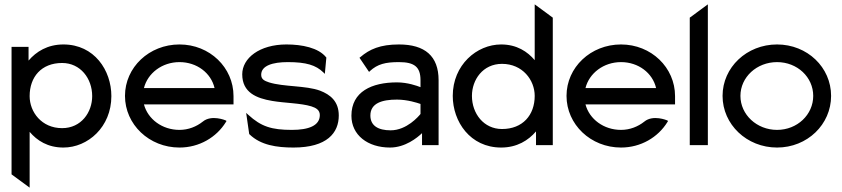

<svg xmlns="http://www.w3.org/2000/svg" viewBox="-20 -666 3863 881"><path d="M111 -388V-451H33V134L116 195V-61C150 -21 199 11 271 11C383 11 491 -83 491 -225C491 -343 413 -462 271 -462C198 -462 146 -429 111 -388ZM116 -225C116 -313 170 -377 265 -377C349 -377 403 -306 403 -225C403 -151 353 -78 265 -78C171 -78 116 -152 116 -225Z M1051.5 -187V-225C1051.5 -356 942.5 -462 803.5 -462C664.5 -462 553.5 -357 553.5 -226C553.5 -95 664.5 11 803.5 11C894.5 11 973.5 -36 1016.5 -106L1019.5 -111L1014.5 -114C1014.5 -114 950.5 -141 910.5 -108C881.5 -85 844.5 -70 803.5 -70C724.5 -70 658.5 -119 640.5 -187ZM640.5 -262C657.5 -330 723.5 -381 803.5 -381C883.5 -381 948.5 -331 964.5 -262Z M1125.5 -49C1176.5 0 1249.5 11 1326.5 11C1481.5 11 1534.5 -57 1534.5 -136C1534.5 -201 1495.5 -232 1448.5 -250C1383.5 -274 1281.5 -267 1214.5 -288C1193.5 -295 1178.5 -302 1178.5 -323C1178.5 -365 1231.5 -381 1300.5 -381C1385.5 -381 1429.5 -367 1463.5 -334L1470.5 -327L1477.5 -402L1476.5 -403C1441.5 -447 1365.5 -462 1294.5 -462C1170.5 -462 1091.5 -399 1091.5 -325C1091.5 -241 1157.5 -215 1228.5 -203C1285.5 -193 1359.5 -193 1408.5 -178C1430.5 -171 1447.5 -161 1447.5 -138C1447.5 -89 1395.5 -70 1319.5 -70C1226.5 -70 1178.5 -85 1119.5 -139L1109.5 -148L1123.5 -51Z M1629.5 -401 1673.5 -336 1677.5 -340C1712.5 -372 1748.5 -381 1810.5 -381C1881.5 -381 1909.5 -359 1909.5 -298V-266C1894.5 -272 1850.5 -288 1801.5 -288C1686.5 -288 1592.5 -246 1592.5 -135C1592.5 -46 1667.5 11 1769.5 11C1839.5 11 1894.5 -34 1916.5 -55V0H1992.5V-298C1992.5 -409 1929.5 -462 1810.5 -462C1724.5 -462 1675.5 -440 1633.5 -404ZM1679.5 -136C1679.5 -193 1733.5 -209 1801.5 -209C1849.5 -209 1895.5 -194 1909.5 -189V-143C1901.5 -133 1846.5 -68 1772.5 -68C1715.5 -68 1679.5 -89 1679.5 -136Z M2439.5 -63V0H2516.5V-585L2433.5 -646V-390C2400.5 -429 2351.5 -462 2279.5 -462C2167.5 -462 2057.5 -368 2057.5 -226C2057.5 -108 2137.5 11 2279.5 11C2352.5 11 2404.5 -22 2439.5 -63ZM2433.5 -226C2433.5 -138 2378.5 -74 2283.5 -74C2199.5 -74 2145.5 -145 2145.5 -226C2145.5 -300 2195.5 -373 2283.5 -373C2377.5 -373 2433.5 -299 2433.5 -226Z M3077.5 -187V-225C3077.5 -356 2968.5 -462 2829.5 -462C2690.5 -462 2579.5 -357 2579.5 -226C2579.5 -95 2690.5 11 2829.5 11C2920.5 11 2999.5 -36 3042.5 -106L3045.5 -111L3040.5 -114C3040.5 -114 2976.5 -141 2936.5 -108C2907.5 -85 2870.5 -70 2829.5 -70C2750.5 -70 2684.5 -119 2666.5 -187ZM2666.5 -262C2683.5 -330 2749.5 -381 2829.5 -381C2909.5 -381 2974.5 -331 2990.5 -262Z M3228 0V-646L3145 -585V0Z M3545.5 -381C3638.5 -381 3711.5 -312 3711.5 -226C3711.5 -140 3638.5 -70 3545.5 -70C3452.5 -70 3377.5 -140 3377.5 -226C3377.5 -312 3452.5 -381 3545.5 -381ZM3545.5 11C3684.5 11 3793.5 -95 3793.5 -226C3793.5 -357 3684.5 -462 3545.5 -462C3406.5 -462 3295.5 -357 3295.5 -226C3295.5 -95 3406.5 11 3545.5 11Z"/></svg>

Font: Charger
Style: Bd
Weight: 400
Designer: Jasper
Foundry: Cannot Into Space Fonts
Version: Version 0.98